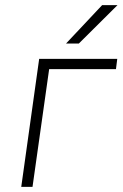

<svg xmlns="http://www.w3.org/2000/svg" viewBox="-20 -730 479 750"><path d="M133 -500H438L433 -460H172L107 0H63ZM379 -710H439L288 -560H238Z"/></svg>

Font: Retni Sans Light
Style: Italic
Weight: 300
Italic angle: -8°
Designer: Vitaly Kuzmin
Foundry: ParaType Ltd.
Version: Version 1.00;June 10, 2019;FontCreator 11.5.0.2425 64-bit; t